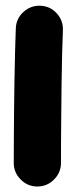

<svg xmlns="http://www.w3.org/2000/svg" viewBox="-20 -578 272 681"><path d="M123.5 -557.6Q158.2 -556.2 181.4 -530.5Q204.6 -504.9 203.1 -470.2Q201.7 -437 200.4 -388.9Q199.2 -340.8 198.5 -286.1Q197.8 -231.4 197.3 -177.2Q196.8 -123 196.5 -76.7Q196.3 -30.3 196.3 0Q196.3 34.2 171.6 58.8Q147 83.5 112.3 83.5Q78.1 83.5 53.5 58.8Q28.8 34.2 28.8 0Q28.8 -31.2 29.1 -77.6Q29.3 -124 29.8 -178.5Q30.3 -232.9 31.2 -288.3Q32.2 -343.8 33.4 -393.1Q34.7 -442.4 36.1 -478Q37.6 -512.7 63.5 -535.9Q89.4 -559.1 123.5 -557.6Z"/></svg>

Font: Mikhak-FD Black
Style: Regular
Weight: 900
Designer: Amin Abedi
Version: Version 3.2